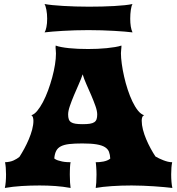

<svg xmlns="http://www.w3.org/2000/svg" viewBox="-20 -928 873 948"><path d="M3.9 0Q6.8 -12.2 8.3 -30Q9.8 -47.9 9.8 -66.9Q9.8 -84.5 8.5 -99.9Q7.3 -115.2 4.9 -127Q29.8 -127.9 47.4 -136Q64.9 -144 76.2 -153.8Q87.9 -171.9 100.1 -194.3Q112.3 -216.8 122.3 -240.5Q132.3 -264.2 138.7 -287.8Q145 -311.5 145 -332Q145 -340.3 142.6 -348.6Q140.1 -356.9 134.3 -358.9Q148.9 -362.8 163.6 -380.4Q178.2 -397.9 191.9 -423.8Q205.6 -449.7 217.3 -481.4Q229 -513.2 237.8 -545.7Q246.6 -578.1 251.5 -608.9Q256.3 -639.6 256.3 -663.6Q256.3 -671.9 255.4 -679.7Q254.4 -687.5 254.4 -692.9Q254.4 -695.3 254.6 -697.3Q254.9 -699.2 254.9 -703.1Q266.1 -698.7 283 -695.6Q299.8 -692.4 320.8 -690.2Q341.8 -688 365.7 -687Q389.6 -686 415.5 -686Q438 -686 461.4 -687Q484.9 -688 506.8 -690.2Q528.8 -692.4 547.9 -695.6Q566.9 -698.7 579.6 -703.1V-701.2V-696.8Q579.6 -691.4 578.4 -683.3Q577.1 -675.3 577.1 -665.5Q577.1 -643.1 581.3 -612.8Q585.4 -582.5 592.8 -550Q600.1 -517.6 610.6 -485.6Q621.1 -453.6 633.8 -427Q646.5 -400.4 661.1 -382.1Q675.8 -363.8 691.9 -358.9Q685.1 -356.4 682.4 -349.4Q679.7 -342.3 679.7 -332Q679.7 -311.5 685.8 -287.8Q691.9 -264.2 701.9 -240.5Q711.9 -216.8 723.9 -194.8Q735.8 -172.9 747.6 -155.3Q754.9 -150.9 765.1 -146Q775.4 -141.1 786.6 -136.7Q797.9 -132.3 809.1 -129.6Q820.3 -127 830.1 -127Q827.6 -115.2 826.4 -99.9Q825.2 -84.5 825.2 -66.9Q825.2 -47.9 826.7 -30Q828.1 -12.2 831.1 0Q813.5 -2 790.5 -4.2Q767.6 -6.3 741.2 -8.1Q714.8 -9.8 686.5 -11Q658.2 -12.2 629.9 -12.2Q578.1 -12.2 531.5 -9Q484.9 -5.9 452.6 0Q454.1 -8.3 455.3 -26.1Q456.5 -43.9 456.5 -65.9Q456.5 -75.2 456.1 -84.7Q455.6 -94.2 455.1 -102.5Q454.6 -110.8 453.9 -117.4Q453.1 -124 452.6 -127Q461.4 -127 471.2 -127.7Q481 -128.4 490.5 -130.4Q500 -132.3 508.8 -135.7Q517.6 -139.2 524.4 -145Q523.4 -164.6 518.1 -178.5Q512.7 -192.4 497.8 -201.7Q482.9 -210.9 456.3 -215.3Q429.7 -219.7 386.7 -219.7Q348.1 -219.7 322.5 -216.8Q296.9 -213.9 281 -205.8Q265.1 -197.8 257.6 -183.3Q250 -168.9 248 -145.5Q255.4 -139.6 265.6 -136.2Q275.9 -132.8 286.9 -130.6Q297.9 -128.4 308.8 -127.7Q319.8 -127 328.6 -127Q327.6 -124 326.9 -117.7Q326.2 -111.3 325.7 -102.8Q325.2 -94.2 325 -84.5Q324.7 -74.7 324.7 -65.9Q324.7 -43.9 325.9 -26.1Q327.1 -8.3 328.6 0Q291.5 -6.8 253.4 -9.5Q215.3 -12.2 175.8 -12.2Q129.9 -12.2 86.7 -9.5Q43.5 -6.8 3.9 0ZM316.4 -362.8Q316.4 -348.6 319.6 -339.4Q322.8 -330.1 330.8 -324.7Q338.9 -319.3 352.8 -317.1Q366.7 -314.9 388.2 -314.9Q409.7 -314.9 423.6 -317.1Q437.5 -319.3 445.6 -324.7Q453.6 -330.1 456.8 -339.4Q460 -348.6 460 -362.8Q460 -379.9 451.2 -404.8Q442.4 -429.7 430.7 -457Q418.9 -484.4 406.7 -511.7Q394.5 -539.1 388.2 -561Q380.9 -539.1 368.7 -511.7Q356.4 -484.4 345 -457Q333.5 -429.7 325 -404.8Q316.4 -379.9 316.4 -362.8ZM200.2 -768.1Q205.6 -776.4 209.2 -794.2Q212.9 -812 212.9 -835.9Q212.9 -859.4 209 -879.6Q205.1 -899.9 199.7 -908.2Q215.3 -905.3 239.3 -902.8Q263.2 -900.4 292 -898.7Q320.8 -897 353.3 -896Q385.7 -895 418.9 -895Q451.2 -895 483.2 -895.8Q515.1 -896.5 543.7 -898.2Q572.3 -899.9 595.7 -902.3Q619.1 -904.8 634.3 -908.2Q628.9 -899.4 626 -879.4Q623 -859.4 623 -835.9Q623 -792 634.3 -768.1Q619.1 -770 595.7 -772Q572.3 -773.9 543.5 -775.6Q514.6 -777.3 482.2 -778.3Q449.7 -779.3 416.5 -779.3Q383.3 -779.3 351.1 -778.3Q318.8 -777.3 290.3 -775.6Q261.7 -773.9 238.5 -772Q215.3 -770 200.2 -768.1Z"/></svg>

Font: Arbutus
Style: Regular
Weight: 400
Designer: Karolina Lach
Foundry: Sorkin Type Co.
Version: Version 1.003